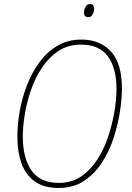

<svg xmlns="http://www.w3.org/2000/svg" viewBox="-20 -921 656 951"><path d="M270 10Q197 10 152 -22.5Q107 -55 86.5 -112Q66 -169 66 -243Q66 -305 78 -372Q90 -439 114.5 -501.5Q139 -564 176.5 -614.5Q214 -665 265.5 -695Q317 -725 383 -725Q475 -725 529.5 -666Q584 -607 584 -481Q584 -432 574 -367.5Q564 -303 542.5 -237Q521 -171 484.5 -115Q448 -59 395.5 -24.5Q343 10 270 10ZM272 -15Q335 -15 382 -47Q429 -79 462.5 -131.5Q496 -184 516.5 -246.5Q537 -309 547 -370Q557 -431 557 -480Q557 -585 514 -642.5Q471 -700 381 -700Q318 -700 270.5 -669Q223 -638 189 -587.5Q155 -537 134 -476.5Q113 -416 103 -355.5Q93 -295 93 -244Q93 -138 136 -76.5Q179 -15 272 -15ZM417 -836Q396 -836 396 -859Q396 -873 403.5 -887Q411 -901 426 -901Q446 -901 446 -878Q446 -864 439 -850Q432 -836 417 -836Z"/></svg>

Font: Noto Sans SemiCondensed Thin
Style: Italic
Weight: 100
Width: 4
Italic angle: -12°
Designer: Monotype Design Team
Foundry: Monotype Imaging Inc.
Version: Version 2.013; ttfautohint (v1.8.4.7-5d5b)